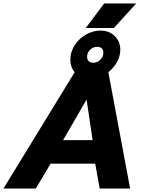

<svg xmlns="http://www.w3.org/2000/svg" viewBox="-45 -1091 848 1111"><path d="M558 -1071H743L614 -929H451ZM387 -673Q362 -703 362 -746Q362 -790 387 -829Q412 -868 452.5 -891Q493 -914 536 -914Q587 -914 619 -882.5Q651 -851 651 -803Q651 -766 632 -732Q613 -698 582 -673L708 0H532L506 -144H248L162 0H-25ZM553 -786Q553 -802 544 -811Q535 -820 516 -820Q494 -820 476.5 -803Q459 -786 459 -762Q459 -747 468 -737.5Q477 -728 496 -728Q518 -728 535.5 -745.5Q553 -763 553 -786ZM491 -280 456 -515 320 -280Z"/></svg>

Font: Prompt Bold
Style: Bold Italic
Weight: 700
Italic angle: -12°
Designer: Katatrad Team
Foundry: CadsonDemak
Version: Version 1.000